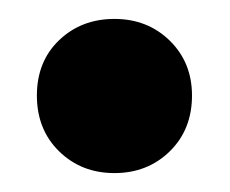

<svg xmlns="http://www.w3.org/2000/svg" viewBox="-20 -388 243 203"><path d="M101 -205Q66 -205 42.5 -228Q19 -251 19 -287Q19 -323 42.5 -345.5Q66 -368 101 -368Q136 -368 159.5 -345Q183 -322 183 -287Q183 -251 159.5 -228Q136 -205 101 -205Z"/></svg>

Font: Space Grotesk Medium
Style: Regular
Weight: 500
Designer: Florian Karsten
Foundry: Florian Karsten
Version: Version 2.000